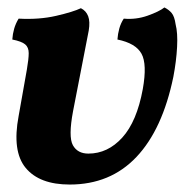

<svg xmlns="http://www.w3.org/2000/svg" viewBox="-20 -489 505 515"><path d="M167 6Q86 6 49 -38.5Q12 -83 30 -178L52 -302Q57 -331 57 -346.5Q57 -362 47.5 -370Q38 -378 13 -383Q14 -398 18 -412Q22 -426 30 -439Q85 -436 130.5 -446.5Q176 -457 197 -467Q211 -460 216.5 -445.5Q222 -431 218 -407L176 -191Q163 -122 175.5 -99.5Q188 -77 217 -77Q269 -77 308 -120Q347 -163 363 -250Q375 -317 359.5 -345Q344 -373 295 -383Q296 -398 300 -412.5Q304 -427 312 -439Q345 -436 376 -447Q407 -458 421 -469Q433 -463 440.5 -454Q448 -445 451 -424Q457 -401 455 -363Q453 -325 445 -283Q416 -142 346 -68Q276 6 167 6Z"/></svg>

Font: Vollkorn
Style: Bold Italic
Weight: 700
Italic angle: -11°
Designer: Friedrich Althausen
Foundry: Friedrich Althausen
Version: Version 5.000; ttfautohint (v1.8.3)